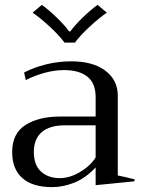

<svg xmlns="http://www.w3.org/2000/svg" viewBox="-20 -759 578 789"><path d="M114 -707 152 -739Q182 -717 213.5 -686.5Q245 -656 264 -630H269Q289 -657 320.5 -687.5Q352 -718 381 -739L419 -707Q387 -685 348 -649Q309 -613 288 -584H245Q224 -613 185 -649Q146 -685 114 -707ZM30 -134Q30 -211 85 -245.5Q140 -280 225 -280H373V-360Q373 -417 339 -444Q305 -471 243 -471Q204 -471 162.5 -459.5Q121 -448 86 -430L79 -461Q119 -482 169.5 -494.5Q220 -507 273 -507Q362 -507 413 -468.5Q464 -430 464 -366V-38Q499 -31 533 -22V-14L373 2V-71Q332 -27 285.5 -8.5Q239 10 194 10Q114 10 72 -27Q30 -64 30 -134ZM373 -112V-244H247Q183 -244 151 -215.5Q119 -187 119 -135Q119 -81 148.5 -54Q178 -27 226 -27Q267 -27 309.5 -52.5Q352 -78 373 -112Z"/></svg>

Font: Trirong
Style: Regular
Weight: 400
Version: Version 1.000